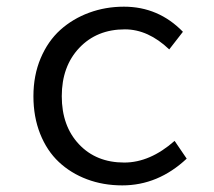

<svg xmlns="http://www.w3.org/2000/svg" viewBox="-20 -542 640 575"><path d="M346.2 13.2Q289.1 13.2 240.5 -5.1Q191.9 -23.4 156.2 -56.9Q120.6 -90.3 100.3 -141.1Q80.1 -191.9 80.1 -253.9Q80.1 -316.4 101.8 -367.7Q123.5 -418.9 160.6 -452.4Q197.8 -485.8 246.8 -503.9Q295.9 -522 351.1 -522Q454.6 -522 527.8 -446.8L486.8 -394Q423.8 -454.1 354 -454.1Q270 -454.1 217.5 -398.7Q165 -343.3 165 -253.9Q165 -164.6 216.6 -109.9Q268.1 -55.2 352.1 -55.2Q429.2 -55.2 502.9 -120.1L539.1 -66.9Q453.6 13.2 346.2 13.2Z"/></svg>

Font: Office Code Pro D
Style: Regular
Weight: 400
Designer: Nathan Rutzky & Paul D. Hunt
Foundry: Adobe Systems Incorporated
Version: Version 1.004;PS 001.004;hotconv 1.0.70;makeotf.lib2.5.58329